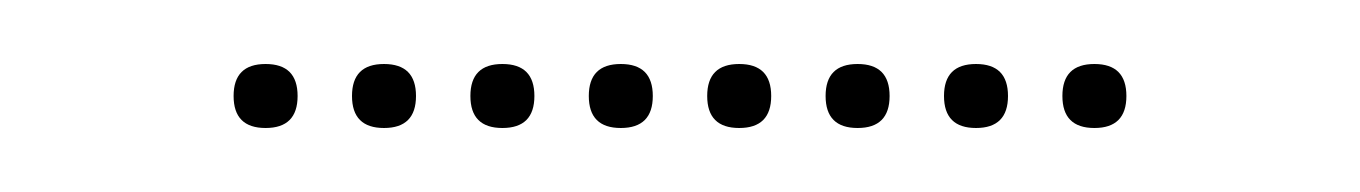

<svg xmlns="http://www.w3.org/2000/svg" viewBox="-20 -724 425 60"><path d="M63 -684Q53 -684 53 -694Q53 -704 63 -704Q73 -704 73 -694Q73 -684 63 -684ZM100 -684Q90 -684 90 -694Q90 -704 100 -704Q110 -704 110 -694Q110 -684 100 -684ZM137 -684Q127 -684 127 -694Q127 -704 137 -704Q147 -704 147 -694Q147 -684 137 -684ZM174 -684Q164 -684 164 -694Q164 -704 174 -704Q184 -704 184 -694Q184 -684 174 -684ZM211 -684Q201 -684 201 -694Q201 -704 211 -704Q221 -704 221 -694Q221 -684 211 -684ZM248 -684Q238 -684 238 -694Q238 -704 248 -704Q258 -704 258 -694Q258 -684 248 -684ZM285 -684Q275 -684 275 -694Q275 -704 285 -704Q295 -704 295 -694Q295 -684 285 -684ZM322 -684Q312 -684 312 -694Q312 -704 322 -704Q332 -704 332 -694Q332 -684 322 -684Z"/></svg>

Font: Raleway Dots
Style: Regular
Weight: 400
Designer: Matt McInerney, Pablo Impallari, Rodrigo Fuenzalida, Brenda Gallo
Foundry: Matt McInerney, Pablo Impallari, Rodrigo Fuenzalida, Brenda Gallo
Version: Version 1.000